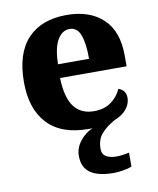

<svg xmlns="http://www.w3.org/2000/svg" viewBox="-87 -618 760 926"><g transform="rotate(-10 292.5 -155.0)"><path d="M396 240Q320 240 281.5 213.5Q243 187 243 130Q243 91 269 58Q295 25 332 9Q328 10 323 10Q318 10 313 10Q179 10 111.5 -62.5Q44 -135 44 -266Q44 -407 111.5 -478.5Q179 -550 302 -550Q415 -550 480 -489Q545 -428 545 -309V-256H219Q222 -159 256 -114.5Q290 -70 353 -70Q404 -70 437.5 -94.5Q471 -119 487 -156Q504 -150 513.5 -137.5Q523 -125 523 -106Q523 -88 514.5 -70Q506 -52 488 -36.5Q470 -21 442 -10Q397 16 374.5 43.5Q352 71 352 115Q352 141 371.5 152.5Q391 164 421 164Q435 164 450.5 162Q466 160 484 156V224Q474 229 457.5 232.5Q441 236 424 238Q407 240 396 240ZM373 -323Q373 -399 357.5 -440Q342 -481 305 -481Q268 -481 245 -441Q222 -401 221 -323Z"/></g></svg>

Font: Noto Serif Tibetan ExtraBold
Style: Regular
Weight: 800
Version: Version 2.103